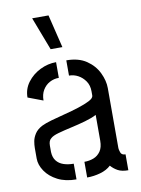

<svg xmlns="http://www.w3.org/2000/svg" viewBox="-85 -811 637 868"><g transform="rotate(-10 233.5 -377.0)"><path d="M182 -601 124 -753H199L236 -601ZM195 -1Q145 -1 109 -19.5Q73 -38 53.5 -67Q34 -96 34 -125V-173Q34 -188 37 -204.5Q40 -221 51 -238Q62 -255 85 -267Q101 -275 130.5 -283.5Q160 -292 194 -300.5Q228 -309 259 -319Q290 -329 310.5 -339.5Q331 -350 331 -362V-381Q331 -409 317.5 -428.5Q304 -448 284.5 -458.5Q265 -469 243 -469V-539Q299 -539 335 -514.5Q371 -490 388.5 -453.5Q406 -417 406 -383V-107Q406 -101 410.5 -87.5Q415 -74 433 -74V-1Q403 -1 385 -11Q367 -21 354 -36Q335 -18 305 -9.5Q275 -1 244 -1V-73Q267 -73 286.5 -80.5Q306 -88 318.5 -106Q331 -124 331 -155V-273Q310 -262 278.5 -253Q247 -244 213 -236.5Q179 -229 152 -221.5Q125 -214 115 -204Q103 -195 103 -172V-143Q104 -118 116 -102.5Q128 -87 148.5 -80Q169 -73 195 -73ZM110 -378 41 -404Q41 -443 64 -473.5Q87 -504 122.5 -521.5Q158 -539 196 -539V-467Q173 -467 153.5 -456.5Q134 -446 122 -426Q110 -406 110 -378Z"/></g></svg>

Font: Stick No Bills
Style: Regular
Weight: 400
Version: Version 2.000